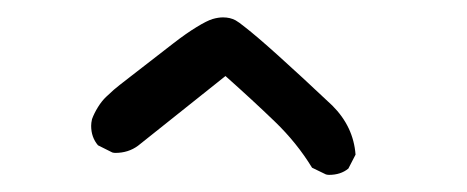

<svg xmlns="http://www.w3.org/2000/svg" viewBox="-20 -835 540 222"><path d="M360.4 -632.8Q374 -632.8 382.8 -640.1L391.1 -656.2Q388.7 -688.5 364.3 -712.9Q289.1 -783.7 263.2 -803.7Q255.9 -809.6 252.4 -811.5Q246.1 -814.9 237.8 -814.9Q232.4 -814.9 225.8 -813Q219.2 -811 207.3 -803.7Q195.3 -796.4 180.2 -784.7Q147.5 -759.3 131.3 -746.8Q115.2 -734.4 111.6 -731.2Q107.9 -728 102.8 -723.1Q97.7 -718.3 93.3 -711.2Q88.9 -704.1 86.4 -697.3Q85.4 -692.9 85.4 -689.5Q85.4 -676.3 93.3 -667L109.9 -658.7Q111.8 -658.2 113.3 -658.2Q128.4 -658.2 139.6 -666.5L240.7 -747.1Q272.5 -718.8 297.9 -694.3Q323.2 -669.9 340.8 -641.1L356.9 -633.3Q358.9 -632.8 360.4 -632.8Z"/></svg>

Font: NaikaiFont
Style: Light
Weight: 300
Version: Version 1.89